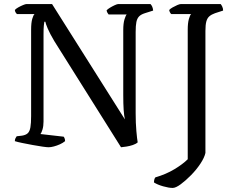

<svg xmlns="http://www.w3.org/2000/svg" viewBox="-20 -724 1165 944"><path d="M219 0Q211 0 189.5 -3Q168 -6 141 -11Q114 -16 89.5 -21Q65 -26 53 -30Q53 -38 56 -44Q59 -50 62 -54L88 -57Q107 -60 116.5 -69Q126 -78 129.5 -98Q133 -118 133 -153V-578Q133 -612 138.5 -631Q144 -650 150 -655H63Q60 -658 57 -662.5Q54 -667 53 -675Q58 -681 69.5 -687.5Q81 -694 93 -699Q105 -704 110 -704H236L594 -137Q590 -155 588 -183.5Q586 -212 586 -258V-576Q586 -609 592 -628.5Q598 -648 603 -653H514Q512 -656 509 -660Q506 -664 504 -673Q509 -679 520.5 -686Q532 -693 544 -698.5Q556 -704 561 -704H720Q725 -699 728.5 -691Q732 -683 733 -672L692 -659Q673 -653 663.5 -643Q654 -633 650.5 -615.5Q647 -598 647 -567V-167Q647 -119 650.5 -79.5Q654 -40 657 -24Q648 -16 633 -11Q618 -6 602.5 -3.5Q587 -1 575 0L247 -522Q225 -559 214.5 -584Q204 -609 203 -617H198Q197 -612 195.5 -598Q194 -584 194 -555V-127Q194 -104 189 -87.5Q184 -71 179 -65L293 -52Q295 -50 297.5 -44Q300 -38 300 -30Q289 -21 274.5 -14.5Q260 -8 245 -4Q230 0 219 0ZM829 200Q810 200 782 192Q754 184 737 173Q737 165 739 158Q741 151 744 148Q796 133 837.5 108Q879 83 903 59V-578Q903 -610 908.5 -630Q914 -650 920 -655H822Q818 -658 815 -664.5Q812 -671 812 -675Q817 -681 828.5 -687.5Q840 -694 851.5 -699Q863 -704 869 -704H1065Q1068 -701 1072.5 -692Q1077 -683 1077 -672L1037 -659Q1020 -653 1009.5 -644Q999 -635 994.5 -618.5Q990 -602 990 -572V28Q985 51 965.5 80.5Q946 110 919.5 137Q893 164 868.5 182Q844 200 829 200Z"/></svg>

Font: Texturina Medium 12pt Light
Style: Regular
Weight: 300
Version: Version 1.002